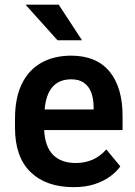

<svg xmlns="http://www.w3.org/2000/svg" viewBox="-20 -770 564 800"><path d="M321.8 -602.1H219.7L86.4 -750.5H224.6ZM490.7 -286.1V-228H164.1Q167.5 -158.7 201.2 -124.8Q234.9 -90.8 295.4 -90.8Q374 -90.8 422.9 -147.5L481.4 -76.7Q465.3 -54.2 438.7 -34.7Q412.1 -15.1 374.3 -2.7Q336.4 9.8 286.6 9.8Q172.4 9.8 107.4 -53Q42.5 -115.7 42.5 -237.8V-274.9Q42.5 -362.8 71.3 -421.1Q100.1 -479.5 152.8 -508.8Q205.6 -538.1 276.4 -538.1Q381.3 -538.1 436 -472.4Q490.7 -406.7 490.7 -286.1ZM370.1 -314V-326.2Q369.6 -359.9 359.9 -385.3Q350.1 -410.6 329.8 -425Q309.6 -439.5 276.9 -439.5Q176.8 -439.5 166 -314Z"/></svg>

Font: Robert Sans
Style: Bold
Weight: 700
Designer: Christian Robertson (extended by Adam Twardoch)
Foundry: Google
Version: Version 12.135;April 2, 2019;FontCreator 11.5.0.2425 64-bit;